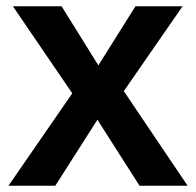

<svg xmlns="http://www.w3.org/2000/svg" viewBox="-20 -591 624 611"><path d="M7 0 210 -294 21 -571H176L293 -383L411 -571H561L374 -301L577 0H424L290 -210L156 0Z"/></svg>

Font: BDO Grotesk DemiBold
Style: Regular
Weight: 600
Designer: Deni Anggara
Foundry: Lokal Container
Version: Version 2.000